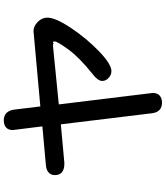

<svg xmlns="http://www.w3.org/2000/svg" viewBox="51 -872 897 1040"><g transform="rotate(-90 500.0 -351.5)"><path d="M140 -452H132Q103 -452 87.5 -465Q72 -478 72 -503Q72 -525 86.5 -537.5Q101 -550 127 -552L336 -571L316 -732Q316 -755 330 -767.5Q344 -780 369 -780Q419 -780 427 -722L444 -582L852 -619Q879 -619 902 -596Q925 -573 925 -544Q925 -500 869 -416Q813 -332 743 -264.5Q673 -197 635 -197Q615 -197 598.5 -212Q582 -227 582 -247Q582 -271 623 -302Q707 -369 751 -428Q796 -490 796 -504Q796 -509 795 -511Q794 -513 790 -514L785 -510L776 -515L777 -514L455 -482L515 10L517 27Q517 51 503 64Q489 77 464 77Q439 77 424.5 63Q410 49 407 22L347 -471Z"/></g></svg>

Font: 寒蝉全圆体 Bold
Style: Regular
Weight: 700
Designer: Warren2060
      Designed by Motoya company      

      [Varela Round]
      Joe Prince(Latin component); Avraham Cornf
Foundry: ChillType
Version: Version 3.200